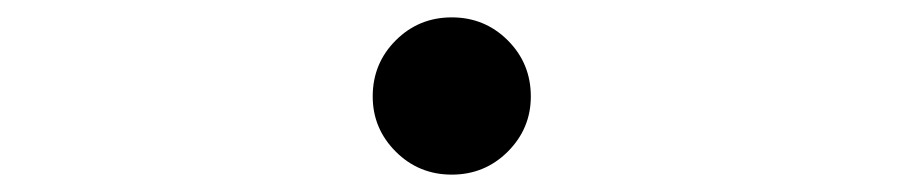

<svg xmlns="http://www.w3.org/2000/svg" viewBox="-20 -491 1040 221"><path d="M409 -380Q409 -418 435.5 -444.5Q462 -471 500 -471Q538 -471 564.5 -444.5Q591 -418 591 -380Q591 -343 564.5 -316.5Q538 -290 500 -290Q462 -290 435.5 -316.5Q409 -343 409 -380Z"/></svg>

Font: Shippori Mincho SemiBold
Style: Regular
Weight: 600
Designer: FONTDASU
Foundry: FONTDASU / Google Inc. / but / Adobe
Version: Version 3.110; ttfautohint (v1.8.3)